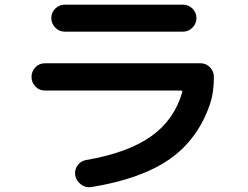

<svg xmlns="http://www.w3.org/2000/svg" viewBox="-20 -753 1040 806"><path d="M168 -373Q144.5 -373 128.4 -390.1Q112.3 -407.2 112.3 -430.2Q112.3 -453.1 128.4 -470.2Q144.5 -487.3 168 -487.3H822.3Q845.7 -487.3 861.8 -470.2Q877.9 -453.1 877.9 -429.7Q877.9 -365.2 862.3 -318.4Q812.5 -169.9 693.4 -85.9Q574.2 -2 364.3 32.2Q339.8 36.1 320.3 21.5Q300.8 6.8 295.9 -15.6V-16.6Q292 -39.1 305.2 -58.1Q318.4 -77.1 340.8 -81.1Q516.6 -111.3 614.3 -180.7Q711.9 -250 745.1 -366.2Q747.1 -373 738.3 -373ZM252 -733.4H748Q771.5 -733.4 788.1 -716.8Q804.7 -700.2 804.7 -677.2Q804.7 -654.3 788.1 -637.2Q771.5 -620.1 748 -620.1H252Q228.5 -620.1 211.9 -637.2Q195.3 -654.3 195.3 -677.2Q195.3 -700.2 211.9 -716.8Q228.5 -733.4 252 -733.4Z"/></svg>

Font: Rounded Mgen+ 2m bold
Style: Bold
Weight: 700
Designer: [Source Han Sans]
Ryoko NISHIZUKA  (kana & ideographs); Paul D. Hunt (Latin, Greek & Cyrillic); Wenlong ZHANG  (bopomofo
Version: Version 1.059.20150602